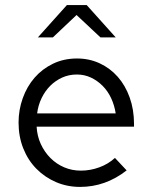

<svg xmlns="http://www.w3.org/2000/svg" viewBox="-20 -726 597 755"><path d="M53 0ZM478 -56Q395 9 295 9Q244 9 200 -10Q156 -29 123 -62.5Q90 -96 71.5 -142.5Q53 -189 53 -244Q53 -294 69.5 -340Q86 -386 116 -420.5Q146 -455 188.5 -475.5Q231 -496 283 -496Q331 -496 372 -477Q413 -458 443 -424Q473 -390 490 -342.5Q507 -295 507 -239V-228H124Q126 -191 140.5 -159.5Q155 -128 178.5 -104.5Q202 -81 232.5 -68Q263 -55 298 -55Q335 -55 370.5 -68Q406 -81 432 -105Q443 -93 455 -80.5Q467 -68 478 -56ZM282 -433Q251 -433 224.5 -421Q198 -409 177.5 -388.5Q157 -368 143.5 -340Q130 -312 126 -280H435Q430 -312 417 -340Q404 -368 383.5 -388.5Q363 -409 337.5 -421Q312 -433 282 -433ZM375 -579 281 -667 188 -579H129L243 -706H321L435 -579Z"/></svg>

Font: Rosa Sans Light
Style: Regular
Weight: 300
Designer: Pentagram / MCKL
Foundry: Pentagram / MCKL
Version: Version 1.005;September 16, 2019;FontCreator 11.5.0.2425 64-